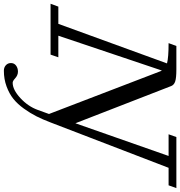

<svg xmlns="http://www.w3.org/2000/svg" viewBox="-22 -714 949 1012"><g transform="rotate(90 453.0 -208.5)"><path d="M-32.7 0 -17.6 -41H73.2L281.7 -613.8Q250.5 -622.1 174.8 -622.1L189.9 -663.1H313Q357.9 -663.1 376.5 -657Q395 -650.9 400.9 -636.2L597.2 -130.9L769.5 -622.1H655.3L669.9 -663.1H939L924.3 -622.1H832L592.3 1.5Q576.7 42.5 560.5 74.5Q544.4 106.4 520.3 140.1Q496.1 173.8 468.8 195.8Q441.4 217.8 403.1 231.9Q364.7 246.1 320.3 246.1Q302.7 246.1 291.3 235.6Q279.8 225.1 279.8 209Q279.8 191.9 293 181.9Q306.2 171.9 325.2 171.9Q344.7 171.9 361.3 187.5Q374.5 199.7 383.8 199.7Q420.4 199.7 464.4 159.2Q508.3 118.7 526.9 67.4L548.3 8.3L322.8 -579.6Q320.8 -584.5 319.3 -586.9L135.7 -41H249.5L235.4 0Z"/></g></svg>

Font: Elstob 6pt
Style: Italic
Weight: 400
Italic angle: -20°
Designer: Peter S. Baker
Version: Version 1.015